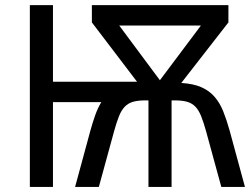

<svg xmlns="http://www.w3.org/2000/svg" viewBox="-20 -734 983 754"><path d="M274.9 0 335 -221.2Q344.2 -254.4 354.2 -282.5Q364.3 -310.5 377.9 -333H188V0H97.2V-713.9H188V-413.1H518.1L340.8 -646V-713.9H877V-646L691.9 -408.2Q739.3 -405.3 770.5 -391.6Q801.8 -377.9 822.5 -354Q843.3 -330.1 856.7 -296.6Q870.1 -263.2 881.8 -221.2L941.9 0H849.1L789.1 -219.2Q779.3 -254.4 770 -277.6Q760.7 -300.8 747.6 -314.7Q734.4 -328.6 715.1 -334.2Q695.8 -339.8 666 -339.8H653.8V0H563V-339.8H550.8Q521.5 -339.8 502.2 -334.2Q482.9 -328.6 469.7 -314.7Q456.5 -300.8 447.3 -277.6Q438 -254.4 428.2 -219.2L368.2 0ZM607.9 -418.9 769 -633.8H448.2Z"/></svg>

Font: Droid Sans
Style: Regular
Weight: 400
Foundry: Ascender Corporation
Version: Version 1.00 build 114